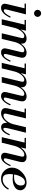

<svg xmlns="http://www.w3.org/2000/svg" viewBox="1374 -2146 786 3573"><g transform="rotate(90 1766.5 -360.0)"><path d="M47 -425V-450H248L159 -97Q154 -76 154 -63Q154 -38 176 -38Q227 -38 290 -166L310 -157Q231 13 127 13Q91 13 70.5 -6Q50 -25 50 -56Q50 -69 54 -87L135 -425ZM182.5 -620.5Q163 -640 163 -667Q163 -694 182.5 -713.5Q202 -733 229 -733Q256 -733 275.5 -713.5Q295 -694 295 -667Q295 -640 275.5 -620.5Q256 -601 229 -601Q202 -601 182.5 -620.5Z M351 -425V-450H552L530 -361H534Q608 -462 700 -462Q740 -462 766 -441.5Q792 -421 792 -380Q792 -368 791 -361H796Q870 -462 963 -462Q1003 -462 1029 -441.5Q1055 -421 1055 -380Q1055 -362 1049 -336L989 -97Q984 -76 984 -63Q984 -38 1006 -38Q1052 -38 1110 -166L1130 -157Q1055 13 956 13Q921 13 900.5 -6Q880 -25 880 -56Q880 -69 884 -87L949 -359Q953 -379 953 -385Q953 -420 916 -420Q872 -420 825 -365Q778 -310 760 -232L704 0H600L686 -359Q690 -379 690 -385Q690 -420 653 -420Q612 -420 568 -371Q524 -322 502 -250L441 0H338L439 -425Z M1163 -425V-450H1364L1342 -361H1346Q1420 -462 1512 -462Q1552 -462 1578 -441.5Q1604 -421 1604 -380Q1604 -368 1603 -361H1608Q1682 -462 1775 -462Q1815 -462 1841 -441.5Q1867 -421 1867 -380Q1867 -362 1861 -336L1801 -97Q1796 -76 1796 -63Q1796 -38 1818 -38Q1864 -38 1922 -166L1942 -157Q1867 13 1768 13Q1733 13 1712.5 -6Q1692 -25 1692 -56Q1692 -69 1696 -87L1761 -359Q1765 -379 1765 -385Q1765 -420 1728 -420Q1684 -420 1637 -365Q1590 -310 1572 -232L1516 0H1412L1498 -359Q1502 -379 1502 -385Q1502 -420 1465 -420Q1424 -420 1380 -371Q1336 -322 1314 -250L1253 0H1150L1251 -425Z M2292 -216 2348 -450H2450L2375 -147Q2360 -86 2360 -60Q2360 -30 2380 -30Q2423 -30 2480 -151L2500 -142Q2468 -66 2431.5 -27Q2395 12 2348 12Q2314 12 2290.5 -10Q2267 -32 2267 -82V-96H2263Q2181 12 2086 12Q2045 12 2018.5 -8.5Q1992 -29 1992 -70Q1992 -88 1998 -114L2074 -425H2001V-450H2184L2098 -91Q2094 -71 2094 -65Q2094 -32 2131 -32Q2177 -32 2223.5 -85Q2270 -138 2292 -216Z M2546 -425V-450H2747L2725 -361H2729Q2807 -462 2905 -462Q2946 -462 2972 -442Q2998 -422 2998 -381Q2998 -362 2992 -336L2932 -97Q2927 -76 2927 -63Q2927 -38 2949 -38Q2995 -38 3053 -166L3073 -157Q2998 13 2899 13Q2864 13 2843.5 -6Q2823 -25 2823 -56Q2823 -69 2827 -87L2892 -359Q2896 -379 2896 -386Q2896 -420 2859 -420Q2812 -420 2763 -366.5Q2714 -313 2694 -234L2636 0H2533L2634 -425Z M3378 -462Q3441 -462 3481 -429Q3521 -396 3521 -344Q3521 -281 3462.5 -242Q3404 -203 3312 -203Q3274 -203 3224 -209Q3220 -181 3220 -148Q3220 -81 3243 -49Q3266 -17 3317 -17Q3420 -17 3490 -133L3510 -119Q3436 13 3307 13Q3216 13 3158 -48Q3100 -109 3100 -190Q3100 -292 3186.5 -377Q3273 -462 3378 -462ZM3371 -432Q3317 -432 3279.5 -373.5Q3242 -315 3227 -231Q3241 -229 3271 -229Q3355 -229 3394 -265Q3433 -301 3433 -357Q3433 -432 3371 -432Z"/></g></svg>

Font: Libre Bodoni
Style: Italic
Weight: 400
Italic angle: -13°
Designer: Pablo Impallari, Rodrigo Fuenzalida
Foundry: Pablo Impallari, Rodrigo Fuenzalida
Version: Version 1.001